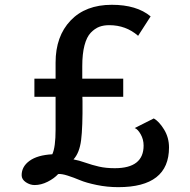

<svg xmlns="http://www.w3.org/2000/svg" viewBox="-20 -771 791 801"><path d="M123.5 -367.2V-442.9H211.9V-509.8Q211.9 -619.6 274.4 -685.3Q336.9 -751 446.3 -751Q550.3 -751 608.4 -702.6L556.2 -621.6Q505.4 -666 435.5 -666Q412.6 -666 394.3 -659.2Q376 -652.3 358.9 -634.8Q341.8 -617.2 332.5 -581.8Q323.2 -546.4 323.2 -494.6V-442.9H494.1V-367.2H323.7L324.2 -349.6Q325.2 -240.2 318.4 -186.5Q311.5 -132.8 286.6 -106Q308.6 -102.1 336.4 -92.3Q364.3 -82.5 393.1 -75.9Q421.9 -69.3 459 -69.3Q579.1 -69.3 579.1 -163.6Q579.1 -189.5 566.9 -210.9Q554.7 -232.4 542 -236.8L621.6 -276.9Q643.6 -264.6 664.3 -231Q685.1 -197.3 685.1 -155.8Q685.1 9.8 473.6 9.8Q427.2 9.8 383.5 0.7Q339.8 -8.3 313.7 -19.3Q287.6 -30.3 262.5 -38.3Q237.3 -46.4 222.7 -44.9Q206.5 -26.9 179 -12.9Q151.4 1 124.5 1Q105.5 1 87.9 -10.7Q70.3 -22.5 70.3 -40Q70.3 -76.2 103.3 -100.1Q136.2 -124 198.2 -127.4Q211.9 -156.7 211.9 -230.5V-367.2Z"/></svg>

Font: HaufeMerriweatherSans
Style: Regular
Weight: 400
Designer: Eben Sorkin ( eben@eyebytes.com )
Foundry: Eben Sorkin
Version: Version 1.56